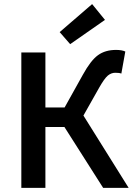

<svg xmlns="http://www.w3.org/2000/svg" viewBox="-20 -907 641 927"><path d="M318.8 -693.8 268.1 -752 424.8 -887.2 486.8 -811ZM83 0V-653.8H199.2V-388.2H292L379.9 -545.9Q418 -615.2 453.1 -640.6Q488.3 -666 540 -666Q568.8 -666 585 -658.2L565.9 -551.8Q556.2 -555.7 536.6 -555.7Q517.1 -555.7 500.5 -542Q483.9 -527.8 460 -485.8L382.8 -349.1L601.1 0H478L291 -293.9H199.2V0Z"/></svg>

Font: SourceSansPro-Semibold
Style: Regular
Weight: 600
Designer: Paul D. Hunt
Foundry: Adobe Systems Incorporated
Version: Version 2.020;PS 2.0;hotconv 1.0.86;makeotf.lib2.5.63406